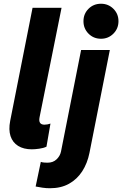

<svg xmlns="http://www.w3.org/2000/svg" viewBox="-20 -794 656 1031"><path d="M150.9 7.8Q106.9 7.8 77.4 -10.5Q47.9 -28.8 36.6 -63Q25.4 -97.2 34.7 -145L154.8 -752H310.5L192.4 -164.1Q184.6 -124.5 218.8 -124.5Q226.6 -124.5 235.6 -126.2Q244.6 -127.9 251 -130.4L229.5 -6.3Q212.9 1.5 190.2 4.6Q167.5 7.8 150.9 7.8ZM248.5 216.8Q228 216.8 208.3 213.9Q188.5 210.9 171.4 207.5L199.2 75.2Q206.1 78.1 217.8 78.9Q229.5 79.6 235.4 79.6Q265.1 79.6 283.9 61.5Q302.7 43.5 307.6 19.5L415.5 -525.4H569.8L460.4 26.9Q449.2 83 421.6 125.7Q394 168.5 350.8 192.6Q307.6 216.8 248.5 216.8ZM522.5 -585.9Q482.4 -585.9 455.3 -613.3Q428.2 -640.6 428.2 -680.2Q428.2 -719.7 455.3 -746.8Q482.4 -773.9 522.5 -773.9Q561.5 -773.9 588.9 -746.8Q616.2 -719.7 616.2 -680.2Q616.2 -640.6 588.9 -613.3Q561.5 -585.9 522.5 -585.9Z"/></svg>

Font: Reddit Sans ExtraBold
Style: Italic
Weight: 800
Italic angle: -11.25°
Designer: Stephen Hutchings
Version: Version 1.013